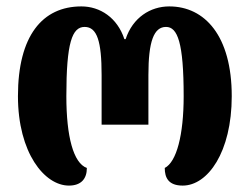

<svg xmlns="http://www.w3.org/2000/svg" viewBox="-20 -570 779 599"><path d="M195 9C233 9 251 -12 251 -46C209 -61 187 -144 187 -270C187 -437 205 -486 244 -486C283 -486 297 -441 297 -336V-181H443V-336C443 -441 460 -486 498 -486C534 -486 553 -437 553 -270C553 -149 531 -65 494 -46C494 -15 506 9 550 9C628 9 703 -95 703 -270C703 -458 619 -550 508 -550C449 -550 394 -515 372 -448H368C346 -515 292 -550 234 -550C112 -550 36 -458 36 -270C36 -93 119 9 195 9Z"/></svg>

Font: Noto Serif Georgian ExtraCondensed ExtraBold
Style: Regular
Weight: 800
Width: 2
Designer: Monotype Design Team, Akaki Razmadze
Foundry: Google LLC
Version: Version 2.003